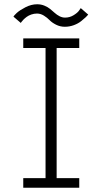

<svg xmlns="http://www.w3.org/2000/svg" viewBox="-20 -880 490 900"><path d="M284 -754.5Q262 -754.5 242.8 -764.2Q223.5 -774 212.5 -785.5Q201.5 -797 185.8 -806.8Q170 -816.5 153.5 -816.5Q139.5 -816.5 126.8 -812Q114 -807.5 105.2 -801Q96.5 -794.5 90 -788Q83.5 -781.5 80.5 -777L77.5 -772.5L43 -802Q45 -806.5 58.2 -819Q71.5 -831.5 99 -845.8Q126.5 -860 154 -860Q172.5 -860 188.2 -853.5Q204 -847 215 -838Q226 -829 236.2 -819.8Q246.5 -810.5 259 -804Q271.5 -797.5 285 -797.5Q307 -797.5 325.2 -808.8Q343.5 -820 351 -831L358.5 -842L393.5 -811.5Q389 -806 382.5 -799.8Q376 -793.5 361.2 -781.5Q346.5 -769.5 326 -762Q305.5 -754.5 284 -754.5ZM351.5 -655H245.5V-45H351.5V0H89V-45H193.5V-655H89V-700H351.5Z"/></svg>

Font: League Mono Condensed UltraLight
Style: Regular
Weight: 200
Width: 1
Designer: Tyler Finck
Foundry: The League of Moveable Type / Tyler Finck
Version: Version 2.210